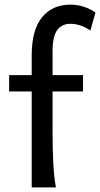

<svg xmlns="http://www.w3.org/2000/svg" viewBox="-20 -811 433 831"><path d="M19.5 -485.8H117.2V-571.3Q117.2 -681.2 161.9 -736.1Q206.5 -791 285.6 -791Q314.5 -791 342.3 -782Q370.1 -772.9 393.1 -756.8L371.1 -678.7Q352.5 -692.4 329.8 -700.2Q307.1 -708 285.6 -708Q247.6 -708 227.5 -680.7Q207.5 -653.3 207.5 -590.8V-485.8H339.4V-415H207.5V-241.2Q207.5 -205.6 208.3 -170.7Q209 -135.7 210.7 -104.2Q212.4 -72.8 215.3 -45.9Q218.3 -19 222.2 0H117.2V-415H19.5Z"/></svg>

Font: Andika Viet
Style: Regular
Weight: 400
Designer: Victor Gaultney, Annie Olsen, Julie Remington, Don Collingsworth, Eric Hays, Becca Hirsbrunner
Foundry: SIL International
Version: Version 5.000